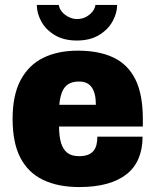

<svg xmlns="http://www.w3.org/2000/svg" viewBox="-20 -745 628 777"><path d="M301 12Q215 12 154.5 -17Q94 -46 62.5 -106.5Q31 -167 31 -264Q31 -360 63.5 -421Q96 -482 155 -511Q214 -540 295 -540Q381 -540 439.5 -512Q498 -484 528 -423.5Q558 -363 558 -264V-233H219Q219 -194 227 -167Q235 -140 252.5 -126.5Q270 -113 300 -113Q321 -113 335.5 -118.5Q350 -124 358.5 -134.5Q367 -145 370.5 -159.5Q374 -174 374 -192H557Q557 -143 541 -104.5Q525 -66 493 -40.5Q461 -15 413 -1.5Q365 12 301 12ZM220 -321H368Q368 -345 363.5 -363Q359 -381 350.5 -392.5Q342 -404 329.5 -409.5Q317 -415 299 -415Q273 -415 256.5 -404.5Q240 -394 231.5 -373.5Q223 -353 220 -321ZM291 -581Q238 -581 201.5 -603Q165 -625 147 -658.5Q129 -692 129 -725H218Q220 -710 231 -697Q242 -684 258.5 -676Q275 -668 291 -668Q313 -668 329 -677Q345 -686 355 -699Q365 -712 366 -725H454Q454 -692 435.5 -658.5Q417 -625 380.5 -603Q344 -581 291 -581Z"/></svg>

Font: Archivo SemiCondensed Black
Style: Regular
Weight: 900
Width: 4
Designer: Hector Gatti
Foundry: Omnibus-Type
Version: Version 2.001